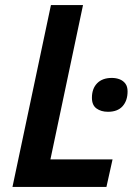

<svg xmlns="http://www.w3.org/2000/svg" viewBox="-20 -734 543 754"><path d="M29 0 180 -714H306L178 -108H422L398 0ZM404 -295Q377 -295 359 -308Q341 -321 341 -350Q341 -386 361.5 -407Q382 -428 419 -428Q436 -428 450 -422.5Q464 -417 472.5 -405.5Q481 -394 481 -375Q481 -339 461.5 -317Q442 -295 404 -295Z"/></svg>

Font: Noto Sans Display SemiBold
Style: Italic
Weight: 600
Italic angle: -12°
Designer: Monotype Design Team
Foundry: Monotype Imaging Inc.
Version: Version 2.003